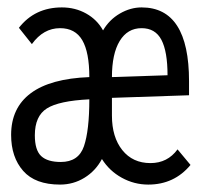

<svg xmlns="http://www.w3.org/2000/svg" viewBox="-20 -487 540 518"><path d="M10 -123Q10 -196 63 -235.5Q116 -275 221 -279Q221 -346 202 -378.5Q183 -411 142 -411Q97 -411 66 -368L31 -412Q74 -467 147 -467Q183 -467 212.5 -450.5Q242 -434 258 -405Q275 -434 303.5 -450.5Q332 -467 362 -467Q490 -467 490 -268V-230L282 -223V-175Q282 -117 310 -82Q338 -47 386 -47Q432 -47 459 -84L494 -42Q450 11 380 11Q342 11 308.5 -7.5Q275 -26 255 -58Q238 -26 208 -7.5Q178 11 142 11Q75 11 42.5 -26Q10 -63 10 -123ZM432 -284Q432 -348 415.5 -379.5Q399 -411 362 -411Q324 -411 303 -376.5Q282 -342 282 -279ZM221 -219Q139 -215 106.5 -194.5Q74 -174 74 -122Q74 -82 91 -66Q108 -50 144 -50Q192 -50 206.5 -92.5Q221 -135 221 -219Z"/></svg>

Font: Vazir Code FD
Style: Code-FD
Weight: 400
Foundry: DejaVu fonts team - Redesigned by Saber Rastikerdar
Version: Version 1.1.2